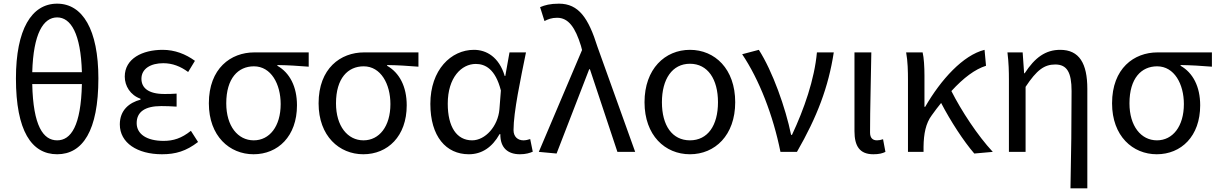

<svg xmlns="http://www.w3.org/2000/svg" viewBox="-20 -829 6649 1048"><path d="M292 13C431 13 517 -115 517 -401C517 -667 431 -809 292 -809C152 -809 67 -668 67 -401C67 -115 152 13 292 13ZM292 -734C366 -734 421 -647 427 -435H156C162 -647 217 -734 292 -734ZM292 -63C216 -63 161 -141 156 -370H427C422 -141 367 -63 292 -63Z M864 13C939 13 996 -4 1061 -54L1022 -115C971 -74 926 -60 873 -60C781 -60 726 -97 726 -157C726 -218 771 -250 860 -250C887 -250 913 -249 944 -247V-318C918 -316 898 -316 877 -316C789 -316 752 -350 752 -399C752 -455 804 -484 871 -484C921 -484 965 -467 1007 -436L1044 -497C993 -534 934 -557 868 -557C757 -557 661 -509 661 -411C661 -360 691 -310 747 -290V-285C686 -269 634 -228 634 -150C634 -49 730 13 864 13Z M1364 13C1497 13 1601 -85 1601 -254C1601 -357 1561 -432 1494 -470V-474C1554 -473 1604 -470 1665 -465V-543H1368C1240 -543 1120 -456 1120 -265C1120 -86 1233 13 1364 13ZM1365 -63C1278 -63 1215 -141 1215 -265C1215 -402 1280 -467 1366 -467C1460 -467 1512 -370 1512 -261C1512 -139 1451 -63 1365 -63Z M1963 13C2096 13 2200 -85 2200 -254C2200 -357 2160 -432 2093 -470V-474C2153 -473 2203 -470 2264 -465V-543H1967C1839 -543 1719 -456 1719 -265C1719 -86 1832 13 1963 13ZM1964 -63C1877 -63 1814 -141 1814 -265C1814 -402 1879 -467 1965 -467C2059 -467 2111 -370 2111 -261C2111 -139 2050 -63 1964 -63Z M2539 13C2609 13 2666 -24 2707 -97H2711C2710 -21 2753 13 2818 13C2850 13 2872 6 2888 -1L2874 -70C2863 -66 2849 -63 2837 -63C2807 -63 2783 -82 2783 -119C2783 -218 2822 -400 2851 -543H2761L2738 -414H2735C2704 -518 2635 -557 2567 -557C2442 -557 2329 -448 2329 -262C2329 -84 2415 13 2539 13ZM2557 -63C2473 -63 2424 -136 2424 -263C2424 -406 2499 -480 2577 -480C2628 -480 2684 -453 2714 -335L2706 -232C2698 -140 2629 -63 2557 -63Z M3018 9 3196 -451H3200L3350 0H3447L3241 -574C3192 -730 3139 -809 3031 -809C2983 -809 2954 -801 2928 -790L2952 -714C2971 -724 2991 -732 3021 -732C3083 -732 3120 -679 3151 -579L3157 -556L2921 0Z M3746 13C3882 13 3993 -90 3993 -271C3993 -453 3882 -557 3746 -557C3610 -557 3498 -453 3498 -271C3498 -90 3610 13 3746 13ZM3746 -63C3649 -63 3593 -144 3593 -271C3593 -397 3649 -481 3746 -481C3843 -481 3899 -397 3899 -271C3899 -144 3843 -63 3746 -63Z M4240 0H4330C4440 -191 4502 -354 4531 -543H4439C4426 -397 4369 -233 4303 -93H4298C4268 -240 4197 -440 4122 -557L4031 -533C4124 -395 4200 -199 4240 0Z M4747 13C4778 13 4797 8 4813 0L4800 -69C4788 -65 4777 -63 4767 -63C4744 -63 4729 -75 4729 -106C4729 -237 4734 -396 4736 -543H4644V-113C4644 -32 4672 13 4747 13Z M4936 0H5021V-28C5022 -99 5033 -156 5066 -200C5083 -224 5100 -246 5117 -267C5169 -167 5240 -58 5298 9L5399 0C5316 -89 5227 -225 5173 -332C5240 -405 5302 -451 5362 -470L5354 -557C5237 -528 5116 -395 5030 -246H5026V-416C5026 -464 5023 -514 5016 -543H4926C4935 -495 4936 -438 4936 -394Z M5823 199H5915V-344C5915 -483 5871 -557 5767 -557C5687 -557 5629 -515 5573 -429H5570L5562 -543H5479C5486 -486 5487 -438 5487 -394V0H5578V-355C5639 -447 5680 -477 5740 -477C5804 -477 5829 -434 5829 -332C5829 -175 5827 22 5823 199Z M6294 13C6427 13 6531 -85 6531 -254C6531 -357 6491 -432 6424 -470V-474C6484 -473 6534 -470 6595 -465V-543H6298C6170 -543 6050 -456 6050 -265C6050 -86 6163 13 6294 13ZM6295 -63C6208 -63 6145 -141 6145 -265C6145 -402 6210 -467 6296 -467C6390 -467 6442 -370 6442 -261C6442 -139 6381 -63 6295 -63Z"/></svg>

Font: Microsoft YaHei
Style: Regular
Weight: 400
Designer: Ryoko NISHIZUKA 西塚涼子 (kana, bopomofo & ideographs); Paul D. Hunt (Latin, Greek & Cyrillic); Sandoll Communications 산돌커뮤니
Foundry: Adobe
Version: Version 2.001;hotconv 1.0.111;makeotfexe 2.5.65597